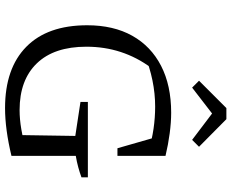

<svg xmlns="http://www.w3.org/2000/svg" viewBox="-100 -830 938 779"><g transform="rotate(90 369.5 -441.0)"><path d="M419 8Q258 8 170.5 -78Q83 -164 83 -325Q83 -432 125.5 -508Q168 -584 247.5 -625Q327 -666 438 -666Q476 -666 521.5 -660Q567 -654 613 -643L590 -575Q547 -588 502.5 -594.5Q458 -601 413 -601Q360 -601 306.5 -590Q253 -579 202 -558L255 -584Q213 -527 191.5 -461.5Q170 -396 170 -322Q170 -191 237.5 -121Q305 -51 427 -51Q464 -51 505 -58Q546 -65 592 -79L613 -18Q559 -5 510.5 1.5Q462 8 419 8ZM528 -18 532 -277 394 -298V-328H700V-302Q681 -295 659 -289Q637 -283 613 -279V-18ZM582 -448 526 -643H613V-448ZM464 -890 576 -779 548 -751 441 -832 336 -751 308 -779 419 -890Z"/></g></svg>

Font: Piazzolla Thin
Style: Regular
Weight: 400
Version: Version 2.001